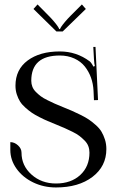

<svg xmlns="http://www.w3.org/2000/svg" viewBox="-20 -826 526 854"><path d="M258.8 -686H231L128.9 -786.1L147 -806.2L195.8 -756.8Q209.5 -743.2 220.9 -729.5Q232.4 -715.8 237.8 -707.3Q243.2 -698.7 243.2 -696.8H247.1Q247.1 -698.7 252.4 -707Q257.8 -715.3 269.3 -729Q280.8 -742.7 294.9 -756.8L344.2 -806.2L361.8 -786.1ZM246.1 -579.1Q119.1 -579.1 119.1 -466.8Q119.1 -452.6 124 -440.2Q128.9 -427.7 139.6 -417Q150.4 -406.2 161.4 -397.9Q172.4 -389.6 191.2 -380.4Q210 -371.1 223.6 -365Q237.3 -358.9 260.3 -349.6Q285.6 -339.4 300.3 -333Q314.9 -326.7 338.1 -315.2Q361.3 -303.7 375.2 -294.2Q389.2 -284.7 405.8 -270Q422.4 -255.4 431.4 -240.2Q440.4 -225.1 446.8 -205.3Q453.1 -185.5 453.1 -163.1Q453.1 -86.4 391.4 -39.3Q329.6 7.8 229 7.8Q174.3 7.8 127.7 -14.6Q81.1 -37.1 53.5 -75.7Q25.9 -114.3 25.9 -159.2V-193.8Q44.4 -193.8 60.1 -179.4Q75.7 -165 75.7 -147Q75.7 -89.4 120.1 -49.6Q164.6 -9.8 229 -9.8Q295.9 -9.8 336.9 -47.6Q377.9 -85.4 377.9 -147Q377.9 -162.6 372.8 -176Q367.7 -189.5 356 -201.2Q344.2 -212.9 333.3 -221.4Q322.3 -230 302 -240Q281.7 -250 268.3 -255.9Q254.9 -261.7 230 -272Q206.5 -281.7 191.9 -287.8Q177.2 -293.9 156 -304.7Q134.8 -315.4 121.6 -324.5Q108.4 -333.5 93 -347.2Q77.6 -360.8 69.1 -374.5Q60.5 -388.2 54.7 -406.2Q48.8 -424.3 48.8 -444.8Q48.8 -516.6 103 -556.9Q157.2 -597.2 246.1 -597.2Q319.8 -597.2 378.9 -553.2Q383.3 -549.8 388.7 -541.5Q394 -533.2 395 -529.8L401.9 -532.2Q399.4 -540 397.9 -564L395 -617.2H404.8L416 -380.9L397.9 -380.4L396 -422.4Q394.5 -453.1 384.8 -480.5Q375 -507.8 357.2 -530.3Q339.4 -552.7 310.5 -565.9Q281.7 -579.1 246.1 -579.1Z"/></svg>

Font: FoglihtenNo07calt
Style: Regular
Weight: 500
Designer: gluk (gluksza@wp.pl)
Foundry: gluk (gluksza@wp.pl)
Version: Version 0.844